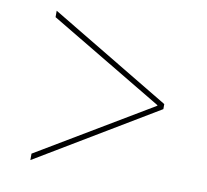

<svg xmlns="http://www.w3.org/2000/svg" viewBox="-65 -643 730 676"><g transform="rotate(10 300.0 -305.0)"><path d="M85 -38V-61L492 -304V-306L85 -549V-572L515 -314V-296Z"/></g></svg>

Font: IBM Plex Sans Thin
Style: Regular
Weight: 100
Designer: Mike Abbink, Paul van der Laan, Pieter van Rosmalen
Foundry: Bold Monday
Version: Version 3.0